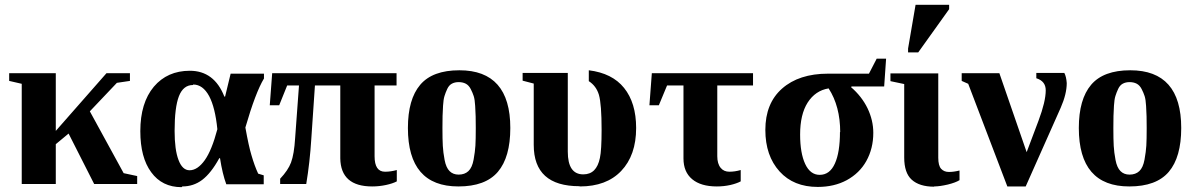

<svg xmlns="http://www.w3.org/2000/svg" viewBox="-20 -762 4949 795"><path d="M518 -459V-427L464 -419L352 -301L492 -45L548 -33V0H370L264 -209L211 -165V0H70V-415L18 -427V-459H211V-220L421 -459Z M735 10 732 13Q651 13 606 -49Q561 -110 561 -219Q561 -336 617 -403Q673 -469 766 -469Q867 -469 909 -362H912L935 -457H1073V-437Q1038 -379 996 -234Q1010 -156 1021 -120Q1034 -75 1049 -43L1072 -36V1H917Q901 -42 891 -107H888Q854 -45 817 -17Q781 10 735 10ZM780 -412 779 -410Q739 -410 721 -364Q703 -318 703 -220Q703 -142 719 -100Q735 -57 765 -57Q798 -57 828 -99Q857 -140 880 -227Q871 -317 846 -364Q820 -412 780 -412Z M1574 -51H1575Q1598 -51 1623 -58V-11Q1606 -2 1578 4Q1550 10 1521 10Q1391 10 1389 -106V-408H1284L1269 -187Q1263 -90 1248 0H1140V-22Q1173 -57 1185 -89Q1198 -124 1202 -190L1218 -408H1169L1136 -326H1097L1107 -459H1622V-408H1531V-115Q1531 -51 1574 -51Z M1882 -471Q2093 -471 2093 -232Q2093 -111 2041.5 -50.5Q1990 10 1878 10Q1669 10 1669 -232Q1669 -351 1720 -411Q1771 -471 1882 -471ZM1950 -232Q1950 -264 1949.5 -280.5Q1949 -297 1947.5 -323.5Q1946 -350 1941.5 -364Q1937 -378 1929 -393.5Q1921 -409 1908.5 -415.5Q1896 -422 1879 -422Q1863 -422 1851 -415.5Q1839 -409 1832 -394Q1825 -379 1820.5 -364.5Q1816 -350 1814.5 -324.5Q1813 -299 1812.5 -281.5Q1812 -264 1812 -232Q1812 -185 1813.5 -158Q1815 -131 1821 -99.5Q1827 -68 1841.5 -53.5Q1856 -39 1879 -39Q1904 -39 1919.5 -53.5Q1935 -68 1941 -101Q1947 -134 1948.5 -159Q1950 -184 1950 -232Z M2381 10 2379 9Q2190 9 2190 -162V-416L2144 -428V-460H2331V-134Q2331 -40 2395 -40Q2423 -40 2440 -57Q2457 -74 2464 -108Q2471 -140 2471 -225Q2471 -330 2460 -369Q2449 -406 2418 -426V-471Q2515 -459 2564 -398Q2614 -336 2614 -232Q2614 -119 2552 -54Q2491 10 2381 10Z M2742 -408 2708 -326H2669L2679 -459H3098V-408H2950V-115Q2950 -84 2964 -67Q2977 -51 3000 -51Q3023 -51 3047 -58V-11Q3030 -2 3004 4Q2977 10 2948 10Q2882 10 2846 -20Q2810 -50 2810 -106V-408Z M3458 -216 3459 -214Q3459 -322 3411 -396Q3356 -387 3324 -337Q3293 -288 3293 -205Q3293 -128 3314 -83Q3335 -38 3374 -38Q3416 -38 3437 -85Q3458 -131 3458 -216ZM3506 -404 3504 -401Q3548 -363 3572 -314Q3596 -264 3596 -212Q3596 -147 3567 -95Q3539 -45 3486 -16Q3434 12 3366 12Q3266 12 3208 -52Q3149 -117 3149 -224Q3149 -334 3218 -395Q3288 -457 3409 -457H3578L3610 -519H3649L3641 -404Z M3848 10V11Q3787 11 3755 -18Q3724 -46 3724 -110V-414L3667 -426V-458H3865V-109Q3865 -76 3877 -63Q3889 -50 3909 -50Q3929 -50 3953 -56V-16Q3937 -6 3905 2Q3871 10 3848 10ZM3740 -545V-561L3771 -742H3910V-724L3782 -545Z M4151 10 3989 -415 3962 -427V-459H4118L4231 -132L4280 -262Q4310 -342 4310 -388Q4310 -426 4271 -438V-460H4387Q4395 -445 4397 -418Q4397 -373 4372 -316L4227 10Z M4660 -471Q4871 -471 4871 -232Q4871 -111 4819.5 -50.5Q4768 10 4656 10Q4447 10 4447 -232Q4447 -351 4498 -411Q4549 -471 4660 -471ZM4728 -232Q4728 -264 4727.5 -280.5Q4727 -297 4725.5 -323.5Q4724 -350 4719.5 -364Q4715 -378 4707 -393.5Q4699 -409 4686.5 -415.5Q4674 -422 4657 -422Q4641 -422 4629 -415.5Q4617 -409 4610 -394Q4603 -379 4598.5 -364.5Q4594 -350 4592.5 -324.5Q4591 -299 4590.5 -281.5Q4590 -264 4590 -232Q4590 -185 4591.5 -158Q4593 -131 4599 -99.5Q4605 -68 4619.5 -53.5Q4634 -39 4657 -39Q4682 -39 4697.5 -53.5Q4713 -68 4719 -101Q4725 -134 4726.5 -159Q4728 -184 4728 -232Z"/></svg>

Font: Libra Serif Modern
Style: Bold
Weight: 700
Designer: Stefan Peev, Context Ltd
Foundry: Ascender Corporation
Version: Version 1.000